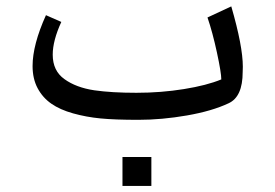

<svg xmlns="http://www.w3.org/2000/svg" viewBox="-20 -368 875 610"><path d="M369.1 130.9H460.9V222.7H369.1ZM83.5 -158.2Q83.5 -225.6 126 -319.8L174.8 -298.3Q147.5 -238.8 147.5 -194.3Q147.5 -143.1 184.6 -116.7Q221.7 -89.8 279.8 -81.1Q335 -73.2 413.3 -73.2Q491.7 -73.2 564.5 -85Q637.2 -96.7 683.1 -115.7Q683.1 -136.7 669.2 -201.2Q655.3 -265.6 639.2 -312.5L714.8 -347.7Q751.5 -221.2 751.5 -155.8Q751.5 -141.6 751 -139.2Q751 -60.5 706.5 -40Q653.8 -15.1 574 -1.2Q494.1 12.7 419.7 12.7Q345.2 12.7 299.6 8.3Q253.9 3.9 212.2 -7.8Q170.4 -19.5 143.1 -38.6Q115.7 -57.6 99.6 -87.6Q83.5 -117.7 83.5 -158.2Z"/></svg>

Font: Shahab
Style: Regular
Weight: 400
Designer: Mohammad Saleh Souzanchi
Foundry: http://font-store.ir
Version: Version:0.0.2;RFB:1.2.5;Building:2016-11-27 11:18:45.721916